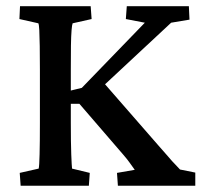

<svg xmlns="http://www.w3.org/2000/svg" viewBox="-20 -593 644 613"><path d="M356.4 0 353.5 -41 410.2 -50.8Q402.3 -61.5 394.5 -72.8Q386.7 -84 374 -98.6L233.4 -261.7H193.4V-300.8L241.2 -312.5L442.4 -520.5L381.8 -532.2L384.8 -573.2H583L585 -530.3L526.4 -520.5L297.9 -307.6L299.8 -341.8L486.3 -127.9Q504.9 -107.4 517.6 -92.3Q530.3 -77.1 539.6 -67.9Q548.8 -58.6 554.7 -51.8L603.5 -42V0ZM45.9 0 43 -41 103.5 -54.7Q105.5 -62.5 106.4 -100.1Q107.4 -137.7 107.4 -201.2V-371.1Q107.4 -414.1 106.9 -445.8Q106.4 -477.5 105.5 -496.1Q104.5 -514.6 102.5 -518.6L42 -532.2L43.9 -573.2H269.5L272.5 -532.2L211.9 -518.6Q210 -514.6 208.5 -496.6Q207 -478.5 206.5 -447.3Q206.1 -416 206.1 -371.1V-201.2Q206.1 -137.7 207.5 -100.1Q209 -62.5 210 -54.7L266.6 -41L263.7 0Z"/></svg>

Font: Crimson Pro ExtraLight Medium
Style: Regular
Weight: 500
Version: Version 1.002